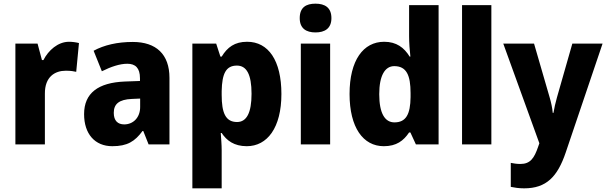

<svg xmlns="http://www.w3.org/2000/svg" viewBox="-20 -788 3310 1048"><path d="M357 -560C296 -560 244 -513 217 -460H209L185 -550H64V0H225V-276C224 -370 281 -402 339 -402C366 -402 383 -399 396 -396L411 -553C396 -557 375 -560 357 -560Z M705 -559C620 -559 548 -542 491 -511L536 -399C586 -424 634 -440 675 -440C719 -440 744 -417 744 -361V-346L661 -343C516 -337 439 -280 439 -165C439 -57 498 10 593 10C675 10 716 -16 758 -73H762L791 0H905V-363C905 -492 832 -559 705 -559ZM700 -248 745 -250V-204C745 -146 707 -109 658 -109C623 -109 601 -129 601 -172C601 -220 629 -245 700 -248Z M1329 -560C1261 -560 1221 -530 1190 -479H1183L1160 -550H1030V240H1190V32C1190 1 1187 -30 1185 -62H1190C1217 -21 1258 10 1327 10C1439 10 1516 -91 1516 -275C1516 -458 1445 -560 1329 -560ZM1273 -430C1326 -430 1353 -382 1353 -276C1353 -172 1326 -122 1274 -122C1211 -122 1190 -172 1190 -270V-291C1192 -386 1213 -430 1273 -430Z M1702 -768C1651 -768 1616 -748 1616 -689C1616 -632 1652 -611 1702 -611C1752 -611 1789 -632 1789 -689C1789 -747 1753 -768 1702 -768ZM1782 -550H1622V0H1782Z M2075 10C2144 10 2183 -20 2213 -65H2220L2250 0H2374V-760H2213V-591C2213 -557 2216 -512 2220 -479H2216C2186 -528 2144 -560 2077 -560C1963 -560 1888 -459 1888 -275C1888 -92 1962 10 2075 10ZM2133 -120C2081 -120 2050 -169 2050 -274C2050 -375 2081 -427 2132 -427C2199 -427 2221 -377 2221 -280V-258C2220 -164 2196 -120 2133 -120Z M2662 0V-760H2502V0Z M2727 -550 2924 -6 2917 14C2896 75 2875 107 2820 107C2801 107 2782 104 2768 101V232C2788 236 2811 240 2841 240C2962 240 3023 177 3068 44L3269 -550H3104L3020 -256C3012 -227 3005 -198 3001 -172H2997C2995 -198 2988 -230 2980 -257L2895 -550Z"/></svg>

Font: Noto Sans Lao SemiCondensed ExtraBold
Style: Regular
Weight: 800
Width: 4
Designer: Monotype Design Team
Foundry: Monotype Imaging Inc.
Version: Version 2.003